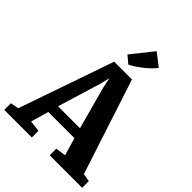

<svg xmlns="http://www.w3.org/2000/svg" viewBox="-289 -1140 1283 1283"><g transform="rotate(45 352.0 -499.0)"><path d="M43 -73.5 276.5 -747H444.5L664.5 -73L721 -62.5V0H414V-62.5L486.5 -73L450 -198H202.5L166.5 -72L245.5 -62.5V0H-15L-15.5 -62.5ZM429.5 -271 347 -574 332 -646.5 314 -573.5 222 -271ZM357 -800 305 -844 427.5 -997.5 516.5 -928.5Q501.5 -908.5 481.8 -889.5Q462 -870.5 440.2 -853.8Q418.5 -837 397.5 -823.2Q376.5 -809.5 357.5 -800Z"/></g></svg>

Font: Merriweather 20pt ExtraBold
Style: Regular
Weight: 800
Version: Version 2.100